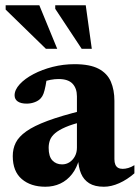

<svg xmlns="http://www.w3.org/2000/svg" viewBox="-20 -697 531 730"><path d="M294.5 -277 297 -235Q255.5 -225 229.5 -213.8Q203.5 -202.5 189.5 -190.5Q175.5 -178.5 170.2 -164.8Q165 -151 165 -135Q165 -102 179.2 -87Q193.5 -72 216 -72Q232 -72 244.8 -80.5Q257.5 -89 265 -103.2Q272.5 -117.5 272.5 -135.5V-330.5Q272.5 -361 255.8 -378.8Q239 -396.5 203 -396.5Q188 -396.5 172 -393.5Q156 -390.5 143 -385L160.5 -419Q157 -389.5 153.2 -370.8Q149.5 -352 145.5 -341.2Q141.5 -330.5 135.5 -324Q127.5 -314.5 112.8 -308.8Q98 -303 81.5 -303Q59.5 -303 47.5 -311.2Q35.5 -319.5 35.5 -334.5Q35.5 -355.5 55 -376.8Q74.5 -398 107.2 -415.2Q140 -432.5 180.5 -442.8Q221 -453 263.5 -453Q322 -453 355 -435.5Q388 -418 401.5 -386.5Q415 -355 415 -313.5V-92Q415 -79.5 418.5 -71.2Q422 -63 429 -59Q436 -55 446.5 -55Q456 -55 467.5 -58.2Q479 -61.5 491 -69V-38Q463.5 -14 433.2 -0.5Q403 13 375 13Q340.5 13 319.2 -0.2Q298 -13.5 288 -37.5Q278 -61.5 277 -94L282 -95Q272.5 -59 253.8 -35Q235 -11 209.2 1Q183.5 13 152.5 13Q97 13 62.8 -16.2Q28.5 -45.5 28.5 -103.5Q28.5 -131.5 39.8 -154.2Q51 -177 79.8 -197.5Q108.5 -218 160.8 -237.5Q213 -257 294.5 -277ZM197.5 -511.5H154.5L1.5 -660.5V-677H129.5ZM329 -511.5H290.5L190 -663.5V-677H306Z"/></svg>

Font: Newsreader 24pt
Style: Bold
Weight: 700
Designer: Hugues Gentile
Foundry: Production Type
Version: Version 1.003